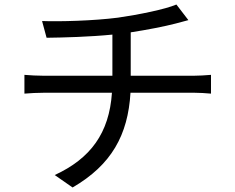

<svg xmlns="http://www.w3.org/2000/svg" viewBox="-20 -788 1040 849"><path d="M166 -695 186 -621C263 -622 376 -625 477 -635V-453H176C146 -453 111 -455 88 -457V-374C112 -376 146 -378 178 -378H475C463 -199 380 -87 222 -14L301 41C473 -59 546 -191 557 -378H836C861 -378 891 -376 913 -374V-457C892 -455 856 -453 834 -453H558V-645C630 -656 707 -671 757 -684C771 -688 791 -693 813 -699L760 -768C711 -747 593 -723 502 -710C394 -696 242 -692 166 -695Z"/></svg>

Font: Source Han Sans TC
Style: Regular
Weight: 400
Designer: Ryoko NISHIZUKA 西塚涼子 (kana, bopomofo & ideographs); Paul D. Hunt (Latin, Greek & Cyrillic); Sandoll Communications 산돌커뮤니
Foundry: Adobe
Version: Version 2.002;hotconv 1.0.116;makeotfexe 2.5.65601